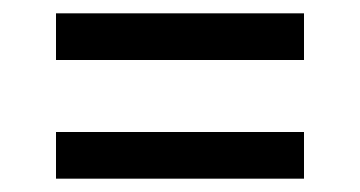

<svg xmlns="http://www.w3.org/2000/svg" viewBox="-20 -484 540 288"><path d="M64 -394V-464H436V-394ZM436 -216H64V-286H436Z"/></svg>

Font: Iosevka SS04
Style: Regular
Weight: 400
Monospace: yes
Designer: Belleve Invis
Foundry: Belleve Invis
Version: Version 19.0.0; ttfautohint (v1.8.4)